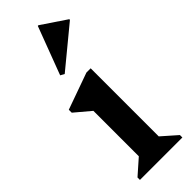

<svg xmlns="http://www.w3.org/2000/svg" viewBox="-260 -808 832 832"><g transform="rotate(-45 155.5 -392.5)"><path d="M33 0V-15L118 -90L102 -62V-387L145 -318L30 -415V-433L198 -493H224V-61L209 -89L293 -15V0ZM127 -555 109 -565 192 -785H196L309 -709V-705Z"/></g></svg>

Font: Platypi Light Medium
Style: Regular
Weight: 500
Version: Version 1.200